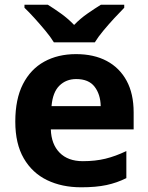

<svg xmlns="http://www.w3.org/2000/svg" viewBox="-20 -786 631 816"><path d="M303 -556Q379 -556 433.5 -527Q488 -498 518 -443Q548 -388 548 -308V-236H196Q198 -173 233.5 -137Q269 -101 332 -101Q385 -101 428 -111.5Q471 -122 517 -144V-29Q477 -9 432.5 0.5Q388 10 325 10Q243 10 180 -20.5Q117 -51 81 -113Q45 -175 45 -269Q45 -365 77.5 -428.5Q110 -492 168 -524Q226 -556 303 -556ZM304 -450Q261 -450 232.5 -422Q204 -394 199 -335H408Q407 -385 382 -417.5Q357 -450 304 -450ZM209 -606Q195 -629 172.5 -656Q150 -683 126.5 -709Q103 -735 84 -753V-766H183Q209 -750 239 -728.5Q269 -707 295 -680Q321 -707 352 -728.5Q383 -750 409 -766H508V-753Q490 -735 466 -709Q442 -683 419.5 -656Q397 -629 383 -606Z"/></svg>

Font: Noto Naskh Arabic
Style: Regular
Weight: 400
Designer: Monotype Design Team, David Williams, Mohamad Dakak and Nizar Qandah
Foundry: Monotype Imaging Inc.
Version: Version 2.013